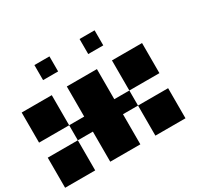

<svg xmlns="http://www.w3.org/2000/svg" viewBox="-155 -1003 1310 1228"><g transform="rotate(-30 500.0 -389.0)"><path d="M555.6 -333.3H666.7V-222.2H555.6V0H333.3V-222.2H222.2V-333.3H333.3V-555.6H555.6ZM888.9 0H666.7V-222.2H888.9ZM888.9 -333.3H666.7V-555.6H888.9ZM222.2 0H0V-222.2H222.2ZM222.2 -333.3H0V-555.6H222.2ZM333.3 -666.7H222.2V-777.8H333.3ZM666.7 -666.7H555.6V-777.8H666.7Z"/></g></svg>

Font: Pixeloid Sans
Style: Bold
Weight: 700
Monospace: yes
Designer: GGBot
Version: 0.3